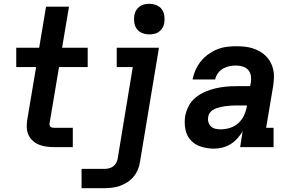

<svg xmlns="http://www.w3.org/2000/svg" viewBox="-20 -770 1540 1005"><path d="M264 0Q244 0 224 -2.5Q204 -5 186 -12Q168 -19 153.5 -31.5Q139 -44 130.5 -61Q122 -78 120.5 -98Q119 -118 122 -139L169 -419H65V-520H185L221 -735H341L305 -520H439V-419H289L239 -122Q239 -117 240.5 -112.5Q242 -108 245.5 -105.5Q249 -103 254 -102Q259 -101 264 -101H361V0Z M407 215V114H526Q537 114 549 111.5Q561 109 571.5 101.5Q582 94 588 83Q594 72 596 60L675 -419H591V-520H812L713 76Q710 97 702 117Q694 137 680 154Q666 171 647 183.5Q628 196 607.5 203Q587 210 566.5 212.5Q546 215 526 215ZM762 -590Q742 -590 724.5 -597Q707 -604 696.5 -618Q686 -632 683 -651Q680 -670 683 -689Q685 -703 692 -715Q699 -727 710.5 -735.5Q722 -744 735 -747Q748 -750 762 -750Q781 -750 798.5 -743Q816 -736 826.5 -722Q837 -708 840 -689Q843 -670 840 -651Q838 -637 831 -625Q824 -613 813 -604.5Q802 -596 788.5 -593Q775 -590 762 -590Z M1100 8Q1066 8 1033.5 -2Q1001 -12 979 -35.5Q957 -59 950.5 -93Q944 -127 949 -161Q954 -188 967.5 -214.5Q981 -241 1004 -259.5Q1027 -278 1053.5 -289.5Q1080 -301 1108 -307.5Q1136 -314 1163 -316.5Q1190 -319 1218 -319H1289L1293 -338Q1296 -356 1293 -374Q1290 -392 1278.5 -404.5Q1267 -417 1250 -422Q1233 -427 1215 -427Q1198 -427 1180.5 -423.5Q1163 -420 1147.5 -411Q1132 -402 1121 -387Q1110 -372 1106 -354H988Q993 -380 1003.5 -403.5Q1014 -427 1030.5 -448Q1047 -469 1069 -485Q1091 -501 1115 -511Q1139 -521 1164.5 -524.5Q1190 -528 1214 -528Q1236 -528 1258 -526Q1280 -524 1300 -518Q1320 -512 1338 -502Q1356 -492 1370.5 -478Q1385 -464 1395 -446Q1405 -428 1410 -407Q1415 -386 1414 -364.5Q1413 -343 1410 -321L1373 -101H1412V0H1237L1250 -82Q1238 -63 1222 -45Q1206 -27 1186 -15Q1166 -3 1144 2.5Q1122 8 1100 8ZM1135 -93Q1159 -93 1183.5 -100.5Q1208 -108 1227 -125Q1246 -142 1257 -165.5Q1268 -189 1272 -213L1273 -218H1218Q1207 -218 1196.5 -217.5Q1186 -217 1175.5 -216Q1165 -215 1154.5 -213.5Q1144 -212 1134 -209.5Q1124 -207 1113.5 -203.5Q1103 -200 1093.5 -194Q1084 -188 1077.5 -178.5Q1071 -169 1070 -158Q1067 -144 1071 -130.5Q1075 -117 1084.5 -108Q1094 -99 1107.5 -96Q1121 -93 1135 -93Z"/></svg>

Font: Iosevka Etoile Oblique
Style: Bold
Weight: 700
Italic angle: -9°
Designer: Belleve Invis
Foundry: Belleve Invis
Version: Version 15.5.2; ttfautohint (v1.8.4)